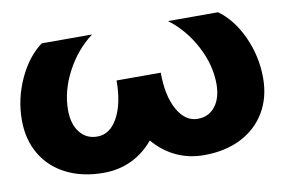

<svg xmlns="http://www.w3.org/2000/svg" viewBox="-62 -623 1095 740"><g transform="rotate(-10 485.5 -253.5)"><path d="M13 -241Q13 -325 48.5 -402Q84 -479 140 -520H337Q274 -473 234.5 -398.5Q195 -324 195 -249Q195 -194 220.5 -161.5Q246 -129 289 -129Q339 -129 369 -184Q399 -239 399 -329H572Q572 -239 602.5 -184Q633 -129 682 -129Q725 -129 750.5 -161.5Q776 -194 776 -249Q776 -324 736.5 -398.5Q697 -473 634 -520H830Q887 -479 922 -402Q957 -325 957 -241Q957 -165 923 -107.5Q889 -50 827 -18.5Q765 13 682 13Q622 13 572 -11Q522 -35 485 -79Q449 -35 399 -11Q349 13 289 13Q206 13 143.5 -18.5Q81 -50 47 -107.5Q13 -165 13 -241Z"/></g></svg>

Font: Non Bureau Extended
Style: Bold
Weight: 700
Width: 7
Designer: Jona Saucedo
Foundry: Non Foundry
Version: Version 1.000; ttfautohint (v1.8.4)